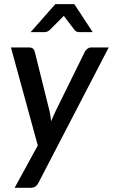

<svg xmlns="http://www.w3.org/2000/svg" viewBox="-20 -740 546 930"><path d="M506.5 -510 166 146Q154 169.5 130.5 169.5H51L163 -35.5L33 -510H122Q134.5 -510 140.5 -503.8Q146.5 -497.5 148.5 -489L220.5 -199.5Q223 -188 224.8 -176Q226.5 -164 227.5 -152.5Q232.5 -164.5 237.8 -176.2Q243 -188 248.5 -200L391 -489.5Q395.5 -498.5 403.8 -504.2Q412 -510 421 -510ZM429 -584.5H363Q357.5 -584.5 351.8 -586.5Q346 -588.5 340.5 -595.5L296.5 -653.5Q292 -658.5 289.5 -664Q287 -661 284.5 -658.5Q282 -656 279.5 -653.5L221.5 -595.5Q216 -590 209.5 -587.2Q203 -584.5 197 -584.5H128.5L248 -720H340Z"/></svg>

Font: Lato SemiBold
Style: Italic
Weight: 600
Italic angle: -7°
Designer: Lukasz Dziedzic with Adam Twardoch and Botio Nikoltchev
Foundry: tyPoland Lukasz Dziedzic
Version: Version 2.015; 2015-08-06; http://www.latofonts.com/